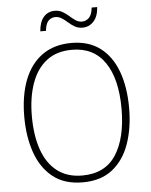

<svg xmlns="http://www.w3.org/2000/svg" viewBox="-60 -950 791 1009"><g transform="rotate(-5 335.5 -445.5)"><path d="M612 -358Q612 -254 583 -170.5Q554 -87 493 -38.5Q432 10 336 10Q239 10 178 -39Q117 -88 88 -171.5Q59 -255 59 -359Q59 -472 91 -554Q123 -636 185.5 -680.5Q248 -725 339 -725Q430 -725 490.5 -679.5Q551 -634 581.5 -551.5Q612 -469 612 -358ZM99 -359Q99 -258 125 -183Q151 -108 204 -67Q257 -26 336 -26Q457 -26 514.5 -115Q572 -204 572 -358Q572 -516 512.5 -602.5Q453 -689 339 -689Q258 -689 205 -648Q152 -607 125.5 -532.5Q99 -458 99 -359ZM182 -800Q186 -850 208.5 -875.5Q231 -901 267 -901Q290 -901 308 -890.5Q326 -880 341 -866.5Q356 -853 371.5 -842.5Q387 -832 405 -832Q426 -832 442 -847.5Q458 -863 462 -901H491Q488 -852 464 -826Q440 -800 405 -800Q382 -800 364 -810.5Q346 -821 331 -834.5Q316 -848 300.5 -858Q285 -868 266 -868Q247 -868 231.5 -853.5Q216 -839 212 -800Z"/></g></svg>

Font: Noto Sans Kannada SemiCondensed ExtraLight
Style: Regular
Weight: 200
Width: 4
Designer: Jelle Bosma - Monotype Design Team
Foundry: Monotype Imaging Inc.
Version: Version 2.005; ttfautohint (v1.8.4.7-5d5b)